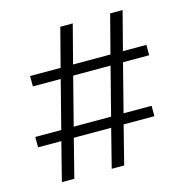

<svg xmlns="http://www.w3.org/2000/svg" viewBox="-104 -797 858 893"><g transform="rotate(-15 325.0 -350.0)"><path d="M85 0 132 -185H20V-235H145L204 -465H70V-515H217L265 -700H325L277 -515H457L505 -700H565L517 -515H630V-465H504L445 -235H580V-185H432L385 0H325L372 -185H192L145 0ZM205 -235H385L444 -465H264Z"/></g></svg>

Font: Yeseva One
Style: Regular
Weight: 400
Designer: Jovanny Lemonad
Foundry: Jovanny Lemonad
Version: Version 2.000